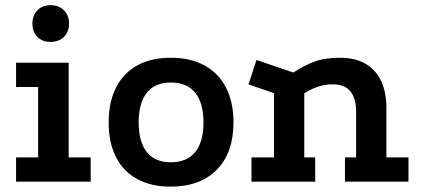

<svg xmlns="http://www.w3.org/2000/svg" viewBox="-20 -684 1584 723"><path d="M40.5 -447.8H238.5V-91.2H321.5V0H40.5V-91.2H123.5V-356.5H40.5ZM170.5 -664.5Q201.5 -664.5 220.8 -645.2Q240 -626 240 -595Q240 -563.9 220.8 -545.1Q201.5 -526.2 170.5 -526.2Q139.5 -526.2 120.8 -545.1Q102 -563.9 102 -595Q102 -626 120.8 -645.2Q139.5 -664.5 170.5 -664.5Z M622.1 -466.5Q697.5 -466.5 750.4 -437.5Q803.2 -408.5 831.2 -353.8Q859.2 -299.2 859.2 -222.8Q859.2 -109.2 796.8 -45.2Q734.2 18.8 622 18.8Q549 18.8 496.6 -9.9Q444.2 -38.5 416.8 -92.6Q389.2 -146.6 389.2 -223Q389.2 -299.3 416.8 -353.9Q444.2 -408.5 496.6 -437.5Q549 -466.5 622.1 -466.5ZM623.4 -373.2Q563.2 -373.2 532.8 -334.6Q502.2 -296 502.2 -223Q502.2 -150 532.7 -111.5Q563.2 -73 623.3 -73Q684.2 -73 715.2 -111.5Q746.2 -150 746.2 -223Q746.2 -296 715.3 -334.6Q684.4 -373.2 623.4 -373.2Z M927 0V-91.2H1011.8V-333.2L915.8 -366.2L945.8 -458.2L1084.8 -410.8Q1123.5 -436.8 1163.4 -451.6Q1203.2 -466.5 1259.2 -466.5Q1320 -466.5 1359 -442.4Q1398 -418.2 1416.5 -375.9Q1435 -333.5 1435 -279.5V-91.2H1518.2V0H1279V-91.2H1321V-264.2Q1321 -311.8 1300.1 -339.1Q1279.2 -366.5 1232 -366.5Q1202.5 -366.5 1174.2 -356.4Q1146 -346.2 1125.8 -332.5V-91.2H1167V0Z"/></svg>

Font: Podkova VF Beta
Style: Regular
Weight: 400
Designer: Ilya Yudin
Foundry: Cyreal (www.cyreal.org)
Version: Version 2.100